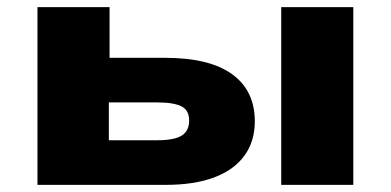

<svg xmlns="http://www.w3.org/2000/svg" viewBox="-20 -518 1095 538"><path d="M85 0V-498H287V-356H442Q567 -356 630.5 -310Q694 -264 694 -178Q694 -122 665 -82Q636 -42 580.5 -21Q525 0 444 0ZM285 -125H420Q468 -125 489 -138Q510 -151 510 -180Q510 -209 488.5 -220Q467 -231 420 -231H285ZM768 0V-498H970V0Z"/></svg>

Font: Nunito Sans 10pt Expanded Black
Style: Regular
Weight: 900
Width: 7
Designer: Vernon Adams
Foundry: Vernon Adams
Version: Version 3.101;gftools[0.9.27]